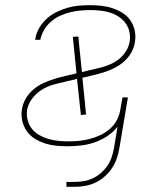

<svg xmlns="http://www.w3.org/2000/svg" viewBox="-20 -558 640 743"><path d="M237 165V146H268Q286 146 304 143Q322 140 339 132Q356 124 370.5 111.5Q385 99 395.5 83.5Q406 68 412 50.5Q418 33 421 15L435 -68Q418 -46 394 -30.5Q370 -15 344.5 -6.5Q319 2 292.5 5Q266 8 240 8Q218 8 195 5.5Q172 3 151.5 -4Q131 -11 113 -22.5Q95 -34 83 -51.5Q71 -69 66 -91Q61 -113 65 -135Q68 -157 80 -177Q92 -197 109.5 -212Q127 -227 148 -236.5Q169 -246 190 -252.5Q211 -259 233 -264Q255 -269 276 -274L262 -415L283 -417L297 -279Q315 -284 334 -288Q353 -292 371.5 -297Q390 -302 408.5 -310Q427 -318 442.5 -331Q458 -344 468.5 -361.5Q479 -379 482 -398Q485 -417 480.5 -436Q476 -455 465 -469.5Q454 -484 438.5 -494Q423 -504 405 -509.5Q387 -515 367.5 -517Q348 -519 328 -519Q309 -519 289 -517Q269 -515 249.5 -510Q230 -505 211.5 -496.5Q193 -488 177 -474Q161 -460 150.5 -442Q140 -424 136 -404H116Q119 -427 130.5 -447.5Q142 -468 159 -484Q176 -500 197 -510.5Q218 -521 240 -527.5Q262 -534 284 -536Q306 -538 328 -538Q351 -538 373 -535.5Q395 -533 416 -526Q437 -519 455 -507.5Q473 -496 485 -478.5Q497 -461 501.5 -439Q506 -417 502 -395Q499 -374 488 -354.5Q477 -335 460 -320Q443 -305 423 -295Q403 -285 382.5 -278.5Q362 -272 341 -267Q320 -262 299 -257L313 -115L293 -113L278 -253Q268 -250 257 -247.5Q246 -245 236 -243L234 -242Q210 -237 186.5 -230.5Q163 -224 141.5 -210.5Q120 -197 104.5 -176.5Q89 -156 85 -133Q82 -113 87 -93.5Q92 -74 103.5 -59.5Q115 -45 131.5 -35.5Q148 -26 166.5 -20.5Q185 -15 205 -13Q225 -11 245 -11Q266 -11 286.5 -13Q307 -15 328 -20.5Q349 -26 369 -35.5Q389 -45 406 -60Q423 -75 433 -95Q443 -115 446 -136L454 -181H475L442 15Q439 35 432 55Q425 75 413 93Q401 111 384.5 125.5Q368 140 348.5 149Q329 158 308.5 161.5Q288 165 268 165Z"/></svg>

Font: Iosevka Curly Thin Extended
Style: Italic
Weight: 100
Width: 7
Italic angle: -9°
Monospace: yes
Designer: Belleve Invis
Foundry: Belleve Invis
Version: Version 11.1.0; ttfautohint (v1.8.3)